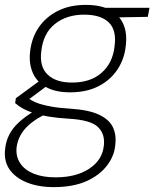

<svg xmlns="http://www.w3.org/2000/svg" viewBox="-49 -534 632 786"><path d="M171 232Q108 232 61 213Q14 194 -10 159.5Q-34 125 -28 76Q-25 45 -11.5 18Q2 -9 28.5 -33.5Q55 -58 97 -83L133 -65Q76 -35 50 -2.5Q24 30 19 69Q15 106 33.5 134Q52 162 89 177Q126 192 178 192Q263 192 316.5 156.5Q370 121 376 63Q382 15 352 -14Q322 -43 233 -48Q184 -51 148.5 -57Q113 -63 87.5 -71.5Q62 -80 44 -90Q26 -100 13 -112L16 -132L117 -206L155 -191L51 -114L54 -138Q68 -131 81 -123Q94 -115 113 -109Q132 -103 162 -97.5Q192 -92 240 -89Q316 -84 357.5 -64Q399 -44 413.5 -12.5Q428 19 423 59Q419 105 388.5 144.5Q358 184 304 208Q250 232 171 232ZM238 -156Q177 -156 138.5 -178Q100 -200 84.5 -237.5Q69 -275 74 -321Q80 -378 109 -421Q138 -464 187 -489Q236 -514 302 -514Q365 -514 403 -492.5Q441 -471 456.5 -434Q472 -397 466 -348Q461 -294 432.5 -250.5Q404 -207 355 -181.5Q306 -156 238 -156ZM246 -196Q322 -196 367.5 -236.5Q413 -277 420 -345Q429 -410 396.5 -442Q364 -474 295 -474Q224 -474 176 -436Q128 -398 120 -324Q112 -261 146 -228.5Q180 -196 246 -196ZM381 -462 371 -502H563L556 -465Z"/></svg>

Font: DM Sans 16pt ExtraLight
Style: Italic
Weight: 250
Italic angle: -10°
Version: Version 4.004;gftools[0.9.30]